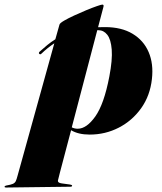

<svg xmlns="http://www.w3.org/2000/svg" viewBox="-128 -581 705 836"><path d="M52 -347Q47.5 -342.5 43 -346.5Q39 -350.5 45 -356.5Q61 -371 77.8 -384.8Q94.5 -398.5 113 -410L131 -474Q133 -480.5 151 -491Q169 -501.5 195 -513.5Q221 -525.5 247.5 -536.5Q274 -547.5 293.5 -554.2Q313 -561 317.5 -561Q325 -561 322.5 -551.5L299 -462.5Q314 -463 329.5 -463Q401 -463 449.2 -434Q497.5 -405 519.2 -354.2Q541 -303.5 533.5 -237Q525.5 -164.5 486.8 -110Q448 -55.5 389.2 -25.2Q330.5 5 262.5 5Q213 5 181.5 -14L133 170Q127 192.5 124.5 203.8Q122 215 140.5 217.5L177 222.5Q186 224 186 227.5Q186 232 178 232L-102 235.5Q-108 235.5 -108 232Q-108 228.5 -101.5 227Q-81 223.5 -72 219.5Q-63 215.5 -59.2 207.5Q-55.5 199.5 -51.5 184L108.5 -392.5Q79 -373 52 -347ZM300.5 -449.5Q298 -449.5 295.5 -449.5L184.5 -26.5Q196.5 -20.5 210.5 -20.5Q249 -20.5 287 -74Q325 -127.5 348 -247.5Q362 -320.5 358.5 -365Q355 -409.5 339.2 -429.5Q323.5 -449.5 300.5 -449.5Z"/></svg>

Font: Fraunces 144pt Black
Style: Italic
Weight: 900
Italic angle: -16°
Version: Version 1.000;[0bf87f6ff]